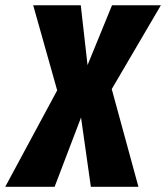

<svg xmlns="http://www.w3.org/2000/svg" viewBox="-67 -715 636 735"><path d="M548.8 -694.8 360.8 -374 462.9 0H280.8L243.2 -265.1L142.1 0H-46.9L151.9 -369.1L60.1 -694.8H242.2L268.1 -465.8L361.8 -694.8Z"/></svg>

Font: Fira Sans Compressed ExtraBold
Style: Italic
Weight: 800
Width: 3
Italic angle: -8°
Designer: Carrois Corporate & Edenspiekermann AG
Foundry: Carrois Corporate GbR & Edenspiekermann AG
Version: Version 4.203;PS 004.203;hotconv 1.0.88;makeotf.lib2.5.64775